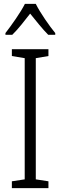

<svg xmlns="http://www.w3.org/2000/svg" viewBox="-20 -967 311 987"><path d="M164 -947H108C86 -903 39 -837 8 -797V-788H43C73 -817 107 -861 135 -897C165 -860 198 -818 228 -788H264V-797C235 -832 186 -902 164 -947ZM229 0V-35L164 -45V-668L229 -679V-714H41V-679L107 -668V-45L41 -35V0Z"/></svg>

Font: Noto Sans Display SemiCondensed Light
Style: Regular
Weight: 300
Width: 4
Designer: Monotype Design Team
Foundry: Monotype Imaging Inc.
Version: Version 1.900